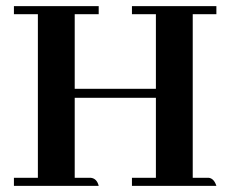

<svg xmlns="http://www.w3.org/2000/svg" viewBox="-20 -606 752 626"><path d="M301.8 0Q295.9 -24.4 275.4 -26.4H223.6V-287.1H488.3V-26.4H410.2V0H685.5Q677.7 -24.4 660.2 -26.4H608.4V-559.6H685.5V-585.9H410.2V-559.6H488.3V-316.4H223.6V-559.6H301.8V-585.9H25.4V-559.6H103.5V-26.4H25.4V0Z"/></svg>

Font: Abhaya Libre
Style: Bold
Weight: 700
Designer: Pushpananda Ekanayake, Sol Matas, Pathum Egodawatta
Foundry: Mooniak
Version: Version 1.050 ; ttfautohint (v1.6)